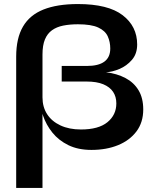

<svg xmlns="http://www.w3.org/2000/svg" viewBox="-20 -729 764 949"><path d="M688 -188Q688 -124 654.5 -79.5Q621 -35 563.5 -11.5Q506 12 432 12Q366 12 318 -11.5Q270 -35 239 -73.5Q208 -112 192.5 -158Q177 -204 177 -248L60 -238V-449Q60 -540 93.5 -597.5Q127 -655 195 -682Q263 -709 365 -709Q514 -709 586 -654Q658 -599 658 -509Q658 -463 632 -433Q606 -403 570 -388Q534 -373 504 -372Q559 -365 600.5 -343Q642 -321 665 -282.5Q688 -244 688 -188ZM409 -403Q467 -403 496 -424.5Q525 -446 525 -489Q525 -522 512.5 -549.5Q500 -577 465.5 -593Q431 -609 365 -609Q325 -609 292.5 -602.5Q260 -596 237 -579.5Q214 -563 202 -534Q190 -505 190 -459V-248Q190 -200 213 -164.5Q236 -129 279 -109Q322 -89 380 -89Q467 -89 511 -125Q555 -161 555 -218Q555 -251 539 -275Q523 -299 490.5 -312.5Q458 -326 408 -326H285V-403ZM60 -238 166 -258H190V200H60Z"/></svg>

Font: Syne
Style: Bold
Weight: 700
Designer: Lucas Descroix
Foundry: Bonjour Monde
Version: Version 2.200